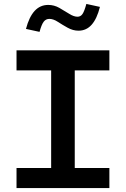

<svg xmlns="http://www.w3.org/2000/svg" viewBox="-20 -956 640 976"><path d="M64 0V-102H240V-598H64V-700H536V-598H360V-102H536V0ZM181 -794 112 -809Q128 -870 156 -900.5Q184 -931 225 -931Q255 -931 281.5 -916Q308 -901 331.5 -886Q355 -871 374 -871Q390 -871 399.5 -885Q409 -899 419 -936L488 -921Q473 -861 446 -830.5Q419 -800 379 -800Q351 -800 324 -815Q297 -830 274 -845Q251 -860 231 -860Q213 -860 202 -845.5Q191 -831 181 -794Z"/></svg>

Font: Red Hat Mono SemiBold
Style: Regular
Weight: 600
Monospace: yes
Designer: Pentagram, MCKL
Foundry: Pentagram, MCKL
Version: Version 1.023